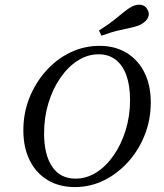

<svg xmlns="http://www.w3.org/2000/svg" viewBox="-20 -775 688 807"><path d="M294.4 11.3Q229 11.3 180.2 -18.1Q131.5 -47.6 104.8 -101.2Q78.2 -154.8 78.2 -227.4Q78.2 -300 103.6 -363.7Q129 -427.4 173.4 -477Q217.7 -526.6 275.4 -554.4Q333.1 -582.3 398.4 -582.3Q463.7 -582.3 512.1 -552.8Q560.5 -523.4 587.1 -470.2Q613.7 -416.9 613.7 -344.4Q613.7 -271.8 588.3 -207.7Q562.9 -143.5 518.5 -94.4Q474.2 -45.2 416.9 -16.9Q359.7 11.3 294.4 11.3ZM297.6 -24.2Q343.5 -24.2 384.7 -50Q425.8 -75.8 457.7 -121.8Q489.5 -167.7 508.1 -227.4Q526.6 -287.1 526.6 -354.8Q526.6 -415.3 511.3 -458.1Q496 -500.8 466.5 -523.8Q437.1 -546.8 394.4 -546.8Q348.4 -546.8 307.3 -520.6Q266.1 -494.4 233.9 -448Q201.6 -401.6 183.5 -341.5Q165.3 -281.5 165.3 -214.5Q165.3 -125 199.2 -74.6Q233.1 -24.2 297.6 -24.2ZM406.5 -625 396 -646.8Q435.5 -671.8 460.1 -691.5Q484.7 -711.3 502 -725.4Q519.4 -739.5 534.7 -747.6Q555.6 -758.1 574.2 -754.4Q592.7 -750.8 600.8 -733.1Q609.7 -716.1 601.6 -700Q593.5 -683.9 572.6 -672.6Q557.3 -664.5 535.5 -659.7Q513.7 -654.8 482.3 -648Q450.8 -641.1 406.5 -625Z"/></svg>

Font: Playfair 9pt
Style: Italic
Weight: 400
Italic angle: -15.6°
Designer: Claus Eggers Sørensen
Foundry: Claus Eggers Sørensen
Version: Version 2.001;gftools[0.9.30]